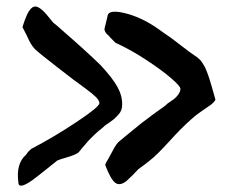

<svg xmlns="http://www.w3.org/2000/svg" viewBox="-20 -651 735 597"><path d="M292 -449.2Q245.6 -494.1 179.2 -551.8Q154.3 -574.2 145 -581.1Q120.6 -612.3 110.8 -620.1Q100.1 -629.4 91.8 -630.6Q83.5 -631.8 76.2 -624Q68.8 -616.2 63 -603Q57.1 -589.8 49.8 -566.9Q50.8 -564.9 64 -539.1Q75.7 -511.2 88.9 -498Q101.6 -485.8 161.4 -439.5Q221.2 -393.1 225.1 -391.1Q225.6 -390.6 246.6 -375.2Q267.6 -359.9 278.3 -349.1Q289.1 -338.4 289.1 -330.1Q289.1 -318.8 217.8 -271.5Q146.5 -224.1 77.1 -188Q75.2 -186.5 72 -183.1Q68.8 -179.7 66.9 -178.2Q65.4 -176.8 63.5 -173.3Q61.5 -169.9 61 -169.9Q29.3 -142.6 37.1 -84Q37.1 -60.1 81.5 -91.3Q91.8 -98.6 158.2 -151.9Q161.1 -153.8 190.7 -162.6Q220.2 -171.4 226.1 -179.2Q227.1 -180.7 238.5 -194.3Q250 -208 255.4 -213.9Q260.7 -219.7 272.9 -231.4Q285.2 -243.2 297.9 -252.9L307.1 -261.2Q308.1 -261.7 319.1 -269.3Q330.1 -276.9 334.2 -280.5Q338.4 -284.2 345.9 -292Q353.5 -299.8 356.7 -307.9Q359.9 -315.9 359.9 -325.2V-327.1Q359.9 -355 344 -382.8Q328.1 -410.6 292 -449.2ZM573.2 -278.8Q588.9 -293.5 606.2 -304.9Q623.5 -316.4 634 -324Q644.5 -331.5 649.9 -340.8Q647.9 -347.7 643.8 -362.8Q639.6 -377.9 637.9 -383.5Q636.2 -389.2 632.6 -401.1Q628.9 -413.1 627 -418.2Q625 -423.3 621.6 -432.1Q618.2 -440.9 615.5 -445.3Q612.8 -449.7 609.1 -455.6Q605.5 -461.4 601.3 -465.6Q597.2 -469.7 592.8 -473.1Q571.8 -486.8 545.4 -507.6Q519 -528.3 513.2 -532.2Q506.8 -536.6 492.7 -546.4Q478.5 -556.2 472.2 -561Q418 -599.1 363.3 -611.3Q317.9 -621.1 314.5 -602.1Q314 -600.6 314 -599.1Q312 -588.9 308.6 -576.7Q305.2 -564.5 304.9 -560.5Q304.7 -556.6 307.6 -551.3Q310.5 -545.9 318.8 -539.1Q321.8 -535.2 328.4 -528.8Q335 -522.5 337.9 -519L338.9 -518.1Q385.3 -497.1 434.1 -465.1Q482.9 -433.1 512 -408Q541 -382.8 541 -375Q541 -366.2 534.4 -357.2Q527.8 -348.1 520.8 -342.8Q513.7 -337.4 501 -329.1Q496.1 -324.2 490.2 -319.8Q458 -297.4 419.9 -268.1Q390.6 -244.6 377.9 -233.9Q373.5 -230 364 -222.4Q354.5 -214.8 350.1 -210.9Q346.2 -207.5 342.3 -202.1Q338.4 -196.8 336.2 -192.9Q334 -189 329.8 -181.2Q325.7 -173.3 324.2 -170.9Q317.4 -157.7 309.1 -144L307.1 -138.2Q323.7 -94.2 337.9 -83Q352.1 -71.8 373 -87.9Q394.5 -107.4 410.2 -125Q425.3 -135.3 445.8 -151.9Q468.8 -169.9 506.6 -211.7Q544.4 -253.4 573.2 -278.8Z"/></svg>

Font: Sonetni venez
Style: Regular
Weight: 400
Designer: Alja Herlah
Foundry: Type Salon
Version: Version 1.000;hotconv 1.0.109;makeotfexe 2.5.65596